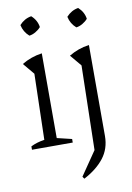

<svg xmlns="http://www.w3.org/2000/svg" viewBox="-97 -753 695 1011"><g transform="rotate(-10 251.0 -247.5)"><path d="M25 0V-18Q41 -26 59 -31.5Q77 -37 98 -40L107 -392L56 -453Q81 -468 108 -477.5Q135 -487 164 -491V-38L243 -19V0ZM143 -693Q173 -666 178 -629Q167 -616 150 -606Q133 -596 116 -594Q87 -619 79 -657Q106 -687 143 -693ZM270 198 262 186 349 59 359 -392 308 -453Q333 -468 359.5 -477.5Q386 -487 416 -491V-5Q416 63 377.5 112.5Q339 162 270 198ZM394 -693Q424 -666 429 -629Q418 -616 401 -606Q384 -596 367 -594Q338 -619 330 -657Q357 -687 394 -693Z"/></g></svg>

Font: Piazzolla Light
Style: Regular
Weight: 300
Designer: Juan Pablo del Peral
Foundry: Huerta Tipografica
Version: Version 1.330